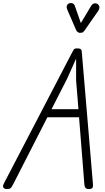

<svg xmlns="http://www.w3.org/2000/svg" viewBox="-45 -1252 694 1274"><path d="M0 2.5Q-9.5 2.5 -16.5 -1.5Q-23.5 -5.5 -24.8 -13.8Q-26 -22 -19.5 -34L431 -899Q439.5 -915.5 444.2 -923.2Q449 -931 468.5 -931Q484.5 -931 490.8 -925.5Q497 -920 497.5 -910L572 -28Q573.5 -13.5 568 -5.5Q562.5 2.5 546 2.5Q526.5 2.5 521.2 -6.8Q516 -16 515 -27L479.5 -474H269.5L43 -30.5Q33 -10.5 26 -4Q19 2.5 0 2.5ZM297 -527.5H475.5L460 -719.5V-863L400 -729ZM483.5 -1034Q479 -1034 471.8 -1038.8Q464.5 -1043.5 460.5 -1051.5L403.5 -1183Q394 -1203.5 399.2 -1215.2Q404.5 -1227 414.5 -1230Q428 -1234 438.5 -1228.8Q449 -1223.5 452.5 -1210.5L491.5 -1099L557.5 -1209.5Q569 -1229 582.8 -1229.8Q596.5 -1230.5 605 -1223.5Q615 -1214 614.8 -1202.5Q614.5 -1191 607 -1180L516 -1049.5Q507.5 -1037 499.2 -1035.5Q491 -1034 483.5 -1034Z"/></svg>

Font: Edu VIC WA NT Hand
Style: Regular
Weight: 400
Designer: Tina and Corey Anderson, Eben Sorkin, Mirko Velimirovic
Foundry: Google for Education
Version: Version 1.000